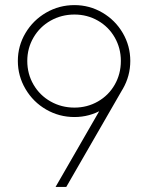

<svg xmlns="http://www.w3.org/2000/svg" viewBox="-20 -742 581 753"><path d="M87 -503Q87 -452 111.5 -410Q136 -368 178.5 -344Q221 -320 272 -320Q322 -320 364 -344Q406 -368 430 -410Q454 -452 454 -503Q454 -553 430 -595Q406 -637 364 -661Q322 -685 272 -685Q221 -685 178.5 -661Q136 -637 111.5 -595Q87 -553 87 -503ZM491 -503Q491 -444 461.5 -393Q432 -342 381.5 -312.5Q331 -283 272 -283Q212 -283 161 -312.5Q110 -342 80 -393Q50 -444 50 -503Q50 -562 80 -612.5Q110 -663 161 -692.5Q212 -722 272 -722Q331 -722 381.5 -692.5Q432 -663 461.5 -612.5Q491 -562 491 -503ZM198 -9 417 -389H459L240 -9Z"/></svg>

Font: SUIT Variable
Style: Regular
Weight: 400
Designer: Sunn Youn; Korean Glyphs from Source Han Sans (Sandoll Communications; Soo-young Jang, Joo-yeon Kang)
Foundry: Sunn
Version: Version 1.150;FEAKit 1.0